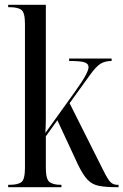

<svg xmlns="http://www.w3.org/2000/svg" viewBox="-20 -780 514 800"><path d="M14 0V-10H20Q55 -10 69.5 -21.5Q84 -33 84 -81V-680Q84 -727 69.5 -738.5Q55 -750 20 -750H14V-760H171V-354Q171 -328 171 -291.5Q171 -255 169 -226L291 -396Q326 -445 337.5 -467.5Q349 -490 349 -500Q349 -515 331.5 -520.5Q314 -526 268 -526V-536H445V-526Q418 -526 399 -514.5Q380 -503 353 -465L270 -350L412 -67Q430 -31 441 -20.5Q452 -10 469 -10H474V0H469Q421 0 392.5 -5.5Q364 -11 344.5 -31.5Q325 -52 304 -96L219 -279L171 -212V-81Q171 -33 186.5 -21.5Q202 -10 232 -10H236V0Z"/></svg>

Font: Noto Serif Display ExtraCondensed
Style: Regular
Weight: 400
Width: 2
Designer: Monotype Design Team
Foundry: Monotype Imaging Inc.
Version: Version 2.009